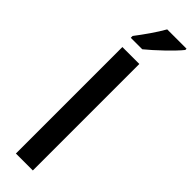

<svg xmlns="http://www.w3.org/2000/svg" viewBox="-331 -976 969 969"><g transform="rotate(45 154.0 -491.5)"><path d="M308 -974V-983H170C145 -938 103 -879 70 -836V-823H152C199 -861 278 -936 308 -974ZM194 0V-760H73V0Z"/></g></svg>

Font: Noto Sans Ethiopic SemiCondensed SemiBold
Style: Regular
Weight: 600
Width: 4
Designer: Monotype Design Team
Foundry: Monotype Imaging Inc.
Version: Version 2.102